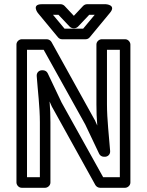

<svg xmlns="http://www.w3.org/2000/svg" viewBox="-20 -865 696 910"><path d="M108 -25V-629H187L384 -275L450 -136C454 -127 464 -122 473 -122H477C490 -122 503 -132 502 -149C497 -217 487 -299 487 -370V-629H548V-25H469L272 -379L206 -518C202 -527 192 -532 183 -532H179C166 -532 153 -522 154 -505C159 -435 169 -357 169 -286V-25ZM58 0C58 11 68 25 83 25H194C205 25 219 15 219 0V-286C219 -319 218 -350 215 -384L227 -357L228 -356L432 12C436 19 445 25 454 25H573C584 25 598 15 598 0V-654C598 -665 588 -679 573 -679H462C451 -679 437 -669 437 -654V-370C437 -337 438 -304 441 -270L429 -297L428 -298L224 -666C220 -673 211 -679 202 -679H83C72 -679 58 -669 58 -654ZM403 -795H429L374 -729H286L231 -795H257L310 -739C315 -734 322 -731 328 -731H332C339 -731 346 -735 350 -739ZM392 -845C386 -845 379 -842 374 -837L330 -790L286 -837C282 -841 275 -845 268 -845H178C128 -845 159 -804 159 -804L255 -688C260 -682 267 -679 274 -679H386C393 -679 400 -682 405 -688L501 -804C533 -842 482 -845 482 -845Z"/></svg>

Font: Falling Sky
Style: Ou
Weight: 400
Designer: Paul D. Hunt
Foundry: Adobe Systems Incorporated
Version: Version 1.02